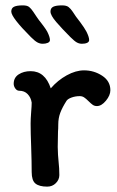

<svg xmlns="http://www.w3.org/2000/svg" viewBox="-20 -692 437 715"><path d="M116 -630Q121 -622 125.5 -616.5Q130 -611 133 -607Q136 -603 143.5 -593Q151 -583 156 -574Q166 -554 166 -543Q166 -536 158 -532.5Q150 -529 139 -529Q129 -529 119.5 -534Q110 -539 95 -554Q22 -627 22 -649Q22 -662 32.5 -667Q43 -672 65 -672Q81 -672 88.5 -666Q96 -660 104 -648Q112 -636 116 -630ZM263 -630 279 -609Q294 -589 302 -574Q312 -554 312 -543Q312 -536 304.5 -532.5Q297 -529 285 -529Q275 -529 266 -534Q257 -539 242 -554Q211 -585 189.5 -610Q168 -635 168 -649Q168 -662 178.5 -667Q189 -672 211 -672Q227 -672 235 -666Q243 -660 251 -648Q259 -636 263 -630ZM156 3Q126 3 112 -8.5Q98 -20 98 -51Q98 -88 96 -148Q94 -198 94 -232Q94 -248 96 -274Q98 -298 98 -310Q95 -329 83 -341.5Q71 -354 52 -354Q43 -354 37 -362.5Q31 -371 31 -380Q31 -403 49.5 -415Q68 -427 94 -427Q148 -427 169 -363Q195 -393 228.5 -411.5Q262 -430 293 -430Q330 -430 360.5 -410Q391 -390 391 -356Q391 -337 374.5 -317Q358 -297 341 -297Q332 -297 325.5 -301.5Q319 -306 310 -315Q300 -325 293 -329.5Q286 -334 277 -334Q261 -334 247 -329Q233 -324 228 -317Q212 -292 204.5 -272Q197 -252 197 -229Q197 -212 196 -202L195 -145Q195 -132 196 -116Q197 -100 198 -92Q201 -65 201 -40Q201 -23 188 -10Q175 3 156 3Z"/></svg>

Font: Itim
Style: Regular
Weight: 400
Designer: Suppakit Chalermlarp
Version: Version 1.002g